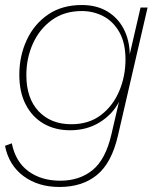

<svg xmlns="http://www.w3.org/2000/svg" viewBox="-27 -530 636 765"><path d="M210 215Q125 215 66.5 171.5Q8 128 -7 51L20 41Q35 115 86.5 152.5Q138 190 213 190Q290 190 342 147.5Q394 105 417 5L447 -124Q421 -74 370 -42.5Q319 -11 252 -11Q193 -11 147.5 -37Q102 -63 76 -112.5Q50 -162 50 -232Q50 -307 79.5 -370.5Q109 -434 164.5 -472Q220 -510 299 -510Q358 -510 400.5 -484.5Q443 -459 466 -414.5Q489 -370 490 -314L533 -500H561L443 10Q418 119 359.5 167Q301 215 210 215ZM257 -35Q327 -35 375 -71.5Q423 -108 448 -167Q473 -226 473 -293Q473 -359 448.5 -402Q424 -445 384.5 -465.5Q345 -486 299 -486Q229 -486 179.5 -450Q130 -414 104 -356Q78 -298 78 -231Q78 -138 127 -86.5Q176 -35 257 -35Z"/></svg>

Font: Work Sans ExtraLight
Style: Italic
Weight: 200
Italic angle: -13°
Designer: Wei Huang
Foundry: Wei Huang
Version: Version 2.012; ttfautohint (v1.8.3)